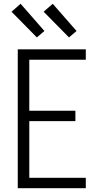

<svg xmlns="http://www.w3.org/2000/svg" viewBox="-20 -996 540 1016"><path d="M74 0V-735H434V-680H135V-410H379V-355H135V-55H434V0ZM345 -798 211 -934 259 -976 385 -832ZM175 -798 41 -934 89 -976 215 -832Z"/></svg>

Font: Iosevka SS18 Light
Style: Regular
Weight: 300
Monospace: yes
Designer: Belleve Invis
Foundry: Belleve Invis
Version: Version 25.1.1; ttfautohint (v1.8.4)